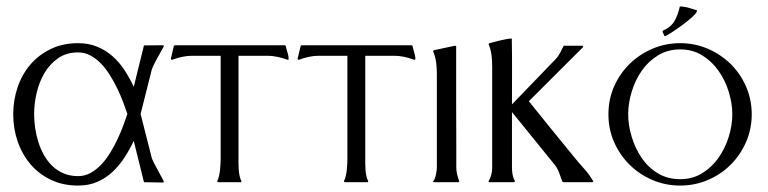

<svg xmlns="http://www.w3.org/2000/svg" viewBox="-20 -558 2352 588"><path d="M420.9 -418.9Q435.1 -418.9 449.7 -419.2Q464.4 -419.4 478.5 -419.4Q482.4 -419.4 481.4 -415.5Q478.5 -410.2 472.9 -400.1Q467.3 -390.1 461.4 -379.6Q455.6 -369.1 450.9 -359.4Q446.3 -349.6 444.8 -344.7L410.6 -209L444.8 -74.2Q446.3 -69.3 452.1 -57.9Q458 -46.4 464.6 -34.4Q471.2 -22.5 476.3 -12.9Q481.4 -3.4 481.4 -2.9Q481.4 -1 481.2 0Q481 1 478.5 1Q464.4 1 449.7 0.5Q435.1 0 420.9 0L389.6 -126.5Q377 -99.6 360.8 -75Q344.7 -50.3 324.2 -31.2Q303.7 -12.2 277.8 -1Q252 10.3 219.2 10.3Q172.9 10.3 136 -7.3Q99.1 -24.9 73.5 -54.9Q47.9 -85 34.2 -124.5Q20.5 -164.1 20.5 -208Q20.5 -252 34.2 -291.5Q47.9 -331.1 73.5 -360.8Q99.1 -390.6 136 -408.2Q172.9 -425.8 219.2 -425.8Q251.5 -425.8 277.6 -415Q303.7 -404.3 324.5 -386Q345.2 -367.7 361.1 -343.5Q377 -319.3 389.6 -292ZM219.2 -18.6Q239.7 -18.6 257.3 -28.3Q274.9 -38.1 289.8 -53.7Q304.7 -69.3 317.1 -89.6Q329.6 -109.9 339.6 -131.1Q349.6 -152.3 357.2 -172.6Q364.7 -192.9 370.1 -209Q364.7 -225.1 357.2 -245.1Q349.6 -265.1 339.6 -286.1Q329.6 -307.1 317.1 -327.1Q304.7 -347.2 289.8 -362.8Q274.9 -378.4 257.3 -387.9Q239.7 -397.5 219.2 -397.5Q183.1 -397.5 157.5 -379.4Q131.8 -361.3 115.7 -333.5Q99.6 -305.7 92 -272.5Q84.5 -239.3 84.5 -209Q84.5 -188.5 87.6 -166.5Q90.8 -144.5 97.4 -123.3Q104 -102.1 114.7 -83Q125.5 -64 140.4 -49.6Q155.3 -35.2 175 -26.9Q194.8 -18.6 219.2 -18.6Z M851.6 -419.4 855 -418Q856.9 -408.2 860.6 -396.7Q864.3 -385.3 863.8 -375.5L860.4 -375Q845.7 -380.4 830.1 -383.8Q814.5 -387.2 798.8 -387.2H710.4V-72.3Q710.4 -65.4 710.4 -56.2Q710.4 -46.9 711.2 -37.4Q711.9 -27.8 713.9 -18.8Q715.8 -9.8 719.2 -3.9V-1L718.3 0H648.4Q647.9 0 647 -0.5Q646 -1 645.5 -1V-3.9Q648.4 -9.8 650.6 -18.6Q652.8 -27.3 653.8 -37.1Q654.8 -46.9 655.3 -56.2Q655.8 -65.4 655.8 -72.3V-387.2H568.4Q552.7 -387.2 537.4 -383.8Q522 -380.4 507.3 -375L503.9 -375.5L503.4 -378.9L512.7 -418L516.6 -419.4Z M1239.7 -419.4 1243.2 -418Q1245.1 -408.2 1248.8 -396.7Q1252.4 -385.3 1252 -375.5L1248.5 -375Q1233.9 -380.4 1218.3 -383.8Q1202.6 -387.2 1187 -387.2H1098.6V-72.3Q1098.6 -65.4 1098.6 -56.2Q1098.6 -46.9 1099.4 -37.4Q1100.1 -27.8 1102.1 -18.8Q1104 -9.8 1107.4 -3.9V-1L1106.4 0H1036.6Q1036.1 0 1035.2 -0.5Q1034.2 -1 1033.7 -1V-3.9Q1036.6 -9.8 1038.8 -18.6Q1041 -27.3 1042 -37.1Q1043 -46.9 1043.5 -56.2Q1043.9 -65.4 1043.9 -72.3V-387.2H956.5Q940.9 -387.2 925.5 -383.8Q910.2 -380.4 895.5 -375L892.1 -375.5L891.6 -378.9L900.9 -418L904.8 -419.4Z M1386.2 -3.9V-1Q1385.7 -1 1384.8 -0.5Q1383.8 0 1383.3 0H1309.1L1305.7 -2Q1308.6 -4.4 1311 -10Q1313.5 -15.6 1314.9 -22.2Q1316.4 -28.8 1317.1 -35.2Q1317.9 -41.5 1317.9 -45.4V-331.5Q1317.9 -349.1 1315.7 -366.7Q1313.5 -384.3 1306.6 -400.4V-402.3L1309.1 -404.3L1373.5 -418L1377 -417Q1377 -416.5 1377 -401.4Q1377 -386.2 1377 -361.6Q1377 -336.9 1377 -305.4Q1377 -273.9 1377 -240.2Q1377 -206.5 1377.2 -173.8Q1377.4 -141.1 1377.4 -114.3Q1377.4 -87.4 1377.4 -68.8Q1377.4 -50.3 1377.4 -45.4Q1377.4 -34.7 1379.9 -24.2Q1382.3 -13.7 1386.2 -3.9Z M1547.4 -439.9Q1548.3 -389.2 1548.1 -339.1Q1547.9 -289.1 1547.9 -238.3L1682.1 -377.4Q1685.5 -380.9 1689 -386Q1692.4 -391.1 1695.6 -396.7Q1698.7 -402.3 1701.4 -408Q1704.1 -413.6 1706.5 -418H1763.2L1765.6 -416.5L1765.1 -413.1L1599.6 -248Q1633.3 -205.6 1667.2 -164.1Q1701.2 -122.6 1735.4 -80.6Q1751 -61 1767.8 -42.5Q1784.7 -23.9 1797.4 -2L1793.9 0H1706.1L1702.1 -2Q1697.3 -15.6 1692.1 -29.5Q1687 -43.5 1677.7 -54.7L1547.9 -214.8V-45.4Q1547.9 -34.7 1549.6 -24.2Q1551.3 -13.7 1556.6 -3.9V-1Q1554.7 0 1553.2 0H1479L1476.6 -1V-3.9Q1482.4 -13.7 1484.9 -23.9Q1487.3 -34.2 1487.3 -45.4V-353.5Q1487.3 -370.6 1485.4 -388.2Q1483.4 -405.8 1476.6 -421.9V-423.8L1479 -425.8Q1484.9 -427.2 1493.9 -429.7Q1502.9 -432.1 1512.5 -434.3Q1522 -436.5 1531 -438.2Q1540 -439.9 1545.9 -439.9Z M2063 -425.8Q2107.9 -425.8 2147.7 -408.7Q2187.5 -391.6 2217.5 -362.1Q2247.6 -332.5 2264.9 -292.7Q2282.2 -252.9 2282.2 -208Q2282.2 -163.1 2264.9 -123.3Q2247.6 -83.5 2217.8 -53.7Q2188 -23.9 2147.9 -6.8Q2107.9 10.3 2063 10.3Q2018.1 10.3 1978 -6.8Q1938 -23.9 1908 -53.7Q1877.9 -83.5 1860.6 -123Q1843.3 -162.6 1843.3 -208Q1843.3 -253.4 1860.6 -293Q1877.9 -332.5 1908 -362.1Q1938 -391.6 1978 -408.7Q2018.1 -425.8 2063 -425.8ZM2010.7 -464.4Q2035.2 -475.1 2045.9 -494.1Q2056.6 -513.2 2062 -538.1Q2075.7 -538.1 2088.6 -534.2Q2101.6 -530.3 2114.3 -526.4L2114.7 -524.4Q2112.8 -517.6 2099.9 -505.9Q2086.9 -494.1 2070.8 -482.2Q2054.7 -470.2 2039.3 -460.2Q2023.9 -450.2 2016.6 -446.8L2014.6 -448.2L2009.3 -460.4V-462.4ZM2063 -406.7Q2024.9 -406.7 1995.1 -388.4Q1965.3 -370.1 1945.3 -341.3Q1925.3 -312.5 1914.6 -277.1Q1903.8 -241.7 1903.8 -208Q1903.8 -174.3 1914.6 -138.9Q1925.3 -103.5 1945.1 -74.5Q1964.8 -45.4 1994.6 -27.3Q2024.4 -9.3 2063 -9.3Q2101.1 -9.3 2130.6 -27.6Q2160.2 -45.9 2180.4 -74.7Q2200.7 -103.5 2211.7 -138.9Q2222.7 -174.3 2222.7 -208Q2222.7 -241.7 2211.7 -277.1Q2200.7 -312.5 2180.4 -341.3Q2160.2 -370.1 2130.6 -388.4Q2101.1 -406.7 2063 -406.7Z"/></svg>

Font: CAT Linz
Style: Regular
Weight: 400
Designer: Peter Wiegel
Foundry: Peter Wiegel
Version: Version 1.08